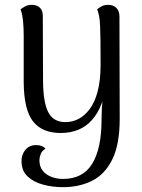

<svg xmlns="http://www.w3.org/2000/svg" viewBox="-20 -541 586 794"><path d="M240 233Q197 233 158 222.5Q119 212 94 188.5Q69 165 69 125Q69 97 85.5 78Q102 59 129 59Q156 59 168 74Q153 83 148 97Q143 111 143 121Q143 149 157.5 166Q172 183 194 191Q216 199 240 199Q323 199 361.5 136Q400 73 400 -48Q400 -65 401 -87.5Q402 -110 404 -132.5Q406 -155 407 -175L418 -191Q408 -99 360.5 -45Q313 9 230 9Q155 9 117 -38.5Q79 -86 78 -201V-395Q78 -423 75.5 -451.5Q73 -480 65 -503Q74 -509 84.5 -515Q95 -521 112 -521Q132 -521 144.5 -509.5Q157 -498 157 -476L158 -211Q158 -120 179 -78Q200 -36 251 -36Q279 -36 304.5 -49Q330 -62 351 -90Q372 -118 384 -163.5Q396 -209 396 -274Q396 -333 395.5 -371Q395 -409 394 -433Q393 -457 390 -473Q387 -489 382 -503Q388 -508 399.5 -514.5Q411 -521 428 -521Q448 -521 461 -508.5Q474 -496 474 -473L475 -49Q475 56 444.5 118Q414 180 361 206.5Q308 233 240 233Z"/></svg>

Font: Arima Thin
Style: Regular
Weight: 400
Version: Version 1.100